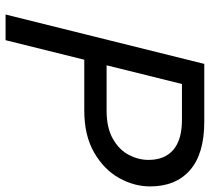

<svg xmlns="http://www.w3.org/2000/svg" viewBox="-52 -700 752 688"><g transform="rotate(90 324.0 -356.0)"><path d="M648 -518Q648 -461 618 -407Q588 -353 527 -317.5Q466 -282 376 -282H194L124 0H32L209 -712H416Q531 -712 589.5 -661Q648 -610 648 -518ZM214 -362H377Q438 -362 477.5 -384.5Q517 -407 535 -441.5Q553 -476 553 -512Q553 -570 517 -601Q481 -632 409 -632H281Z"/></g></svg>

Font: CST
Style: Italic
Weight: 400
Italic angle: -14°
Version: Version 1.00